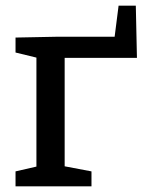

<svg xmlns="http://www.w3.org/2000/svg" viewBox="-20 -660 524 680"><path d="M465 -455H209V-71L304 -53V0H35V-53L109 -70V-456L35 -474V-527L187 -530H386L400 -640H461Z"/></svg>

Font: Bitter Pro Medium
Style: Regular
Weight: 500
Designer: Sol Matas, and Bitter project Authors
Foundry: Sol Matas
Version: Version 1.010